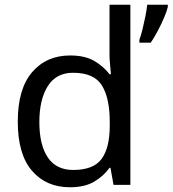

<svg xmlns="http://www.w3.org/2000/svg" viewBox="-20 -780 728 810"><path d="M275 10Q175 10 115 -59.5Q55 -129 55 -267Q55 -405 115.5 -475.5Q176 -546 276 -546Q338 -546 377.5 -523Q417 -500 442 -467H448Q447 -480 444.5 -505.5Q442 -531 442 -546V-760H530V0H459L446 -72H442Q418 -38 378 -14Q338 10 275 10ZM289 -63Q374 -63 408.5 -109.5Q443 -156 443 -250V-266Q443 -366 410 -419.5Q377 -473 288 -473Q217 -473 181.5 -416.5Q146 -360 146 -265Q146 -169 181.5 -116Q217 -63 289 -63ZM688 -751Q684 -733 672.5 -706Q661 -679 646 -650.5Q631 -622 616 -600H568V-612Q575 -631 581.5 -657.5Q588 -684 593.5 -711.5Q599 -739 601 -760H688Z"/></svg>

Font: Noto Sans Cham
Style: Regular
Weight: 400
Designer: Monotype Design Team
Foundry: Monotype Imaging Inc.
Version: Version 2.002